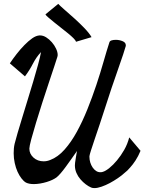

<svg xmlns="http://www.w3.org/2000/svg" viewBox="-20 -924 737 980"><path d="M697.3 -154.3Q685.5 -126 671.4 -104.5Q657.2 -83 644.5 -69.3Q629.9 -51.8 615.2 -41Q601.6 -28.3 581.5 -14.6Q561.5 -1 540.5 10.3Q519.5 21.5 498.5 28.8Q477.5 36.1 461.9 36.1Q452.1 36.1 445.3 33.2Q431.6 27.3 417.5 16.6Q403.3 5.9 390.6 -8.8Q377.9 -23.4 370.1 -41.5Q362.3 -59.6 362.3 -80.1Q362.3 -88.9 363.3 -93.8Q365.2 -107.4 367.7 -122.6Q370.1 -137.7 373 -153.3Q358.4 -132.8 343.8 -111.8Q329.1 -90.8 315.4 -72.3Q301.8 -53.7 289.6 -39.6Q277.3 -25.4 268.6 -18.6Q260.7 -12.7 247.6 -6.3Q234.4 0 218.3 4.9Q202.1 9.8 185.1 12.7Q168 15.6 152.3 15.6Q127.9 15.6 112.3 7.8Q100.6 1 89.4 -13.7Q78.1 -28.3 69.3 -47.9Q60.5 -67.4 55.2 -91.8Q49.8 -116.2 49.8 -141.6Q49.8 -154.3 50.8 -166Q51.8 -177.7 54.7 -190.4Q59.6 -210 69.8 -245.1Q80.1 -280.3 93.3 -323.2Q106.4 -366.2 121.1 -414.1Q135.7 -461.9 149.4 -507.3Q163.1 -552.7 173.8 -592.3Q184.6 -631.8 189.5 -658.2Q166 -633.8 148.4 -599.6Q130.9 -565.4 107.4 -534.2L30.3 -600.6Q45.9 -624 64.9 -648.4Q84 -672.9 104.5 -693.8Q125 -714.8 144.5 -728.5Q164.1 -742.2 181.6 -743.2H184.6Q200.2 -743.2 215.8 -733.4Q231.4 -723.6 244.6 -708.5Q257.8 -693.4 266.1 -675.8Q274.4 -658.2 274.4 -643.6Q274.4 -638.7 272.5 -632.8Q269.5 -623 257.8 -587.4Q246.1 -551.8 230 -503.9Q213.9 -456.1 196.3 -401.4Q178.7 -346.7 164.1 -298.3Q149.4 -250 139.6 -213.4Q129.9 -176.8 129.9 -166V-165Q129.9 -138.7 150.9 -119.6Q171.9 -100.6 203.1 -100.6Q219.7 -100.6 236.3 -107.4Q275.4 -122.1 309.6 -160.6Q343.8 -199.2 372.6 -252Q401.4 -304.7 426.3 -366.7Q451.2 -428.7 471.7 -490.2Q492.2 -551.8 508.3 -608.4Q524.4 -665 538.1 -707Q540 -714.8 549.3 -717.8Q558.6 -720.7 571.3 -720.7Q588.9 -720.7 605.5 -713.9Q622.1 -707 622.1 -693.4V-689.5Q619.1 -677.7 608.4 -645.5Q597.7 -613.3 582 -568.8Q566.4 -524.4 548.8 -472.7Q531.2 -420.9 515.6 -371.1Q502 -328.1 488.3 -287.6Q474.6 -247.1 463.4 -213.9Q452.1 -180.7 444.8 -157.7Q437.5 -134.8 436.5 -127V-123Q436.5 -108.4 440.9 -94.2Q445.3 -80.1 453.1 -68.8Q460.9 -57.6 470.7 -51.3Q480.5 -44.9 492.2 -44.9Q500 -44.9 504.9 -46.9Q518.6 -50.8 538.1 -66.4Q557.6 -82 577.1 -105.5Q596.7 -128.9 613.8 -158.7Q630.9 -188.5 639.6 -222.7ZM277.3 -904.3Q285.2 -895.5 308.1 -875.5Q331.1 -855.5 358.4 -831.1Q385.7 -806.6 410.6 -780.8Q435.5 -754.9 447.3 -734.4L368.2 -710.9Q366.2 -717.8 355 -729Q343.8 -740.2 327.1 -753.9Q310.5 -767.6 291.5 -782.2Q272.5 -796.9 255.9 -810.5Q239.3 -824.2 227.1 -834.5Q214.8 -844.7 211.9 -850.6Z"/></svg>

Font: Miniver
Style: Regular
Weight: 400
Designer: Dathan Boardman
Foundry: Open Window
Version: Version 1.000